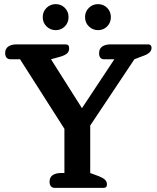

<svg xmlns="http://www.w3.org/2000/svg" viewBox="-20 -910 759 930"><path d="M187 -827Q187 -854 205.5 -872Q224 -890 250 -890Q276 -890 294 -872Q312 -854 312 -827Q312 -800 294 -782Q276 -764 250 -764Q224 -764 205.5 -782Q187 -800 187 -827ZM392 -827Q392 -854 410.5 -872Q429 -890 455 -890Q481 -890 499 -872Q517 -854 517 -827Q517 -800 499 -782Q481 -764 455 -764Q429 -764 410.5 -782Q392 -800 392 -827ZM220 -30Q220 -51 235 -61.5Q250 -72 276 -72H292V-286L77 -623H30Q18 -623 11.5 -631Q5 -639 5 -653Q5 -674 20 -684.5Q35 -695 60 -695H298Q315 -695 315 -676Q315 -660 304.5 -651Q294 -642 274 -636L227 -623L377 -386L534 -623H484Q460 -623 460 -653Q460 -674 475 -684.5Q490 -695 515 -695H698Q714 -695 714 -678Q714 -655 681 -642L631 -623L417 -302V-72L460 -56Q480 -48 489 -39Q498 -30 498 -17Q498 -9 494.5 -4.5Q491 0 481 0H245Q233 0 226.5 -8Q220 -16 220 -30Z"/></svg>

Font: Maitree Semibold
Style: Regular
Weight: 600
Designer: CadsonDemak Team
Foundry: CadsonDemak
Version: Version 1.000